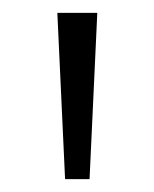

<svg xmlns="http://www.w3.org/2000/svg" viewBox="-20 -734 239 298"><path d="M131 -714 119 -456H81L69 -714Z"/></svg>

Font: Noto Sans Arabic UI Lt
Style: Regular
Weight: 300
Designer: Monotype Design Team, Nadine Chahine and Nizar Qandah
Foundry: Monotype Imaging Inc.
Version: Version 2.010; ttfautohint (v1.8.4.7-5d5b)